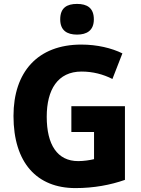

<svg xmlns="http://www.w3.org/2000/svg" viewBox="-20 -952 721 982"><path d="M374 -932C322 -932 288 -912 288 -853C288 -796 323 -775 374 -775C424 -775 460 -796 460 -853C460 -912 425 -932 374 -932ZM345 -409V-277H461V-138C441 -133 408 -128 380 -128C273 -128 219 -212 219 -355C219 -493 275 -586 397 -586C455 -586 508 -572 555 -548L606 -679C551 -706 477 -724 396 -724C172 -724 49 -583 49 -359C49 -119 169 10 366 10C460 10 545 -6 619 -32V-409Z"/></svg>

Font: Noto Sans Georgian SemiCondensed ExtraBold
Style: Regular
Weight: 800
Width: 4
Designer: Monotype Design Team, Akaki Razmadze
Foundry: Google LLC
Version: Version 2.005